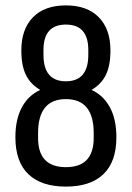

<svg xmlns="http://www.w3.org/2000/svg" viewBox="-20 -683 488 711"><path d="M224 8Q133 8 85 -38Q37 -84 37 -175Q37 -241 61 -285.5Q85 -330 129 -350Q93 -371 76 -405.5Q59 -440 59 -496Q59 -575 102 -619Q145 -663 224 -663Q303 -663 346 -619Q389 -575 389 -496Q389 -440 372 -405.5Q355 -371 319 -350Q363 -330 387 -285.5Q411 -241 411 -175Q411 -84 363 -38Q315 8 224 8ZM224 -382Q307 -382 307 -480V-498Q307 -592 224 -592Q141 -592 141 -498V-480Q141 -382 224 -382ZM224 -64Q327 -64 327 -172V-190Q327 -316 224 -316Q121 -316 121 -190V-172Q121 -64 224 -64Z"/></svg>

Font: Sofia Sans Condensed Medium
Style: Regular
Weight: 500
Designer: Botio Nikoltchev, Ani Petrova
Foundry: lettersoup
Version: Version 4.101; ttfautohint (v1.8.4.7-5d5b)